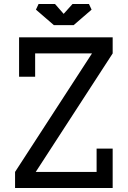

<svg xmlns="http://www.w3.org/2000/svg" viewBox="-20 -936 636 956"><path d="M155 -670V-554H75V-750H541V-670L158 -80H461V-196H541V0H55V-80L438 -670ZM347 -811H248L159 -888L172 -916H254L297 -867L341 -916H423L436 -888Z"/></svg>

Font: Graduate
Style: Regular
Weight: 400
Version: Version 1.001